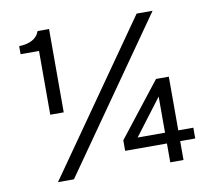

<svg xmlns="http://www.w3.org/2000/svg" viewBox="-75 -755 946 842"><g transform="rotate(-10 398.0 -334.0)"><path d="M117 0 585 -668H656L188 0ZM135 -297V-581H53V-617Q84 -617 109 -629Q134 -641 144 -668H195V-297ZM495 -132H617V-293ZM617 0V-84H431V-131L619 -371H676V-132H743V-84H676V0Z"/></g></svg>

Font: Atkinson Hyperlegible Next Light
Style: Regular
Weight: 300
Designer: Elliott Scott, Megan Eiswerth, Linus Boman, Theodore Petrosky, Letters from Sweden
Foundry: Applied Design Works, Letters from Sweden
Version: Version 2.001